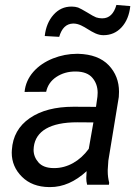

<svg xmlns="http://www.w3.org/2000/svg" viewBox="-20 -760 573 790"><path d="M459 -739.7C448.7 -703.1 429.2 -684.6 401.4 -684.6C400.4 -684.6 399.4 -684.6 398.9 -684.6C391.1 -684.6 383.3 -686 375.5 -688.5C368.2 -691.4 355.5 -698.2 338.4 -709C321.3 -719.2 308.6 -726.1 301.3 -729C293.5 -731.4 285.2 -732.9 276.4 -732.9C275.4 -732.9 274.9 -732.9 273.9 -732.9C244.6 -732.9 220.2 -721.7 200.2 -699.2C180.2 -676.8 168 -647.5 164.1 -611.8L223.6 -608.4C233.9 -644 252.4 -662.1 280.3 -663.1C281.2 -663.1 281.7 -663.1 282.2 -663.1C326.2 -663.1 358.4 -615.2 405.3 -615.2C435.5 -615.2 460.4 -626 480.5 -647.9C500.5 -669.9 512.2 -698.7 516.1 -734.9ZM428.2 0 429.2 -8.3C425.3 -23.9 423.3 -39.1 423.3 -54.7C423.3 -57.1 423.3 -59.1 423.3 -61.5L425.8 -99.1L468.8 -360.8C469.2 -368.2 469.7 -375.5 469.7 -382.3C469.7 -425.3 455.6 -461.9 427.2 -491.7C398.4 -521.5 356.9 -537.1 301.8 -538.6C300.3 -538.6 298.3 -538.6 296.9 -538.6C263.2 -538.6 230 -532.2 197.8 -519.5C165 -506.3 138.2 -488.3 117.2 -464.4C96.2 -440.4 84 -412.6 81.1 -381.8L169.9 -382.3C175.3 -407.7 189 -428.2 211.9 -443.4C234.9 -458.5 260.7 -465.8 289.6 -465.8C290.5 -465.8 291.5 -465.8 293 -465.8C323.7 -465.3 346.2 -456.5 360.4 -439.5C374.5 -422.9 381.8 -402.3 381.8 -378.4C381.8 -373 381.3 -367.7 380.9 -362.3L375 -320.3L282.7 -320.8C208 -320.8 147.9 -305.2 102.5 -273.9C56.6 -242.2 32.2 -198.7 28.8 -142.6C28.8 -139.2 28.3 -135.7 28.3 -131.8C28.3 -93.3 42.5 -60.1 70.3 -32.7C98.1 -4.9 135.7 9.3 182.1 9.8C183.6 9.8 185.1 9.8 186.5 9.8C239.3 9.8 289.1 -12.2 336.4 -55.7L335 -27.8C335 -18.6 335.9 -9.3 338.4 0ZM199.7 -68.4C171.9 -68.8 151.4 -76.7 138.2 -91.8C125 -106.9 118.2 -124 118.2 -143.6C118.2 -147.5 118.7 -151.4 119.1 -155.8C127 -220.2 186 -256.8 297.4 -256.8L364.3 -256.3L345.2 -147.5C308.6 -97.2 257.3 -68.4 203.6 -68.4C202.1 -68.4 201.2 -68.4 199.7 -68.4Z"/></svg>

Font: Roboto
Style: Italic
Weight: 400
Italic angle: -12°
Designer: Google
Version: Version 2.137; 2017